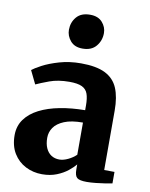

<svg xmlns="http://www.w3.org/2000/svg" viewBox="-90 -878 744 955"><g transform="rotate(10 281.5 -400.5)"><path d="M188.5 11Q143.5 11 105.2 -8.5Q67 -28 44 -65.5Q21 -103 21 -157Q21 -203.5 46 -237.8Q71 -272 115.2 -294.5Q159.5 -317 218.2 -328.2Q277 -339.5 345 -340V-364Q345 -400 337.2 -422.2Q329.5 -444.5 307.8 -455Q286 -465.5 244 -465.5Q187 -465.5 144.2 -449.8Q101.5 -434 78 -423L45.5 -490Q58 -500.5 92.2 -518.8Q126.5 -537 176.5 -551.5Q226.5 -566 285 -566Q362.5 -566 407.2 -543.8Q452 -521.5 471 -476.8Q490 -432 490 -363.5V-63.5L542 -63V-5Q531 -2.5 508.5 1Q486 4.5 460.5 7.2Q435 10 414 10Q377.5 10 365.2 -0.5Q353 -11 353 -42V-67.5Q340.5 -52 317.5 -33.5Q294.5 -15 262 -2Q229.5 11 188.5 11ZM261 -76Q280.5 -76 304.2 -87.2Q328 -98.5 345 -115V-277.5Q287 -277.5 251.2 -262.8Q215.5 -248 199.2 -224.5Q183 -201 183 -172.5Q183 -141.5 192.8 -120Q202.5 -98.5 220 -87.2Q237.5 -76 261 -76ZM278 -639.5Q238 -639.5 217 -664.5Q196 -689.5 196 -720Q196 -757.5 219 -784.8Q242 -812 287 -812H288Q328 -812 349.2 -788Q370.5 -764 370.5 -733.5Q370.5 -696 347.2 -667.8Q324 -639.5 279 -639.5Z"/></g></svg>

Font: Merriweather 24pt ExtraBold
Style: Regular
Weight: 800
Version: Version 2.100